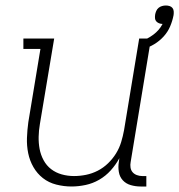

<svg xmlns="http://www.w3.org/2000/svg" viewBox="-20 -670 652 698"><path d="M240 8Q212 8 184.5 1Q157 -6 136 -22.5Q115 -39 101.5 -62.5Q88 -86 82.5 -113Q77 -140 78 -168.5Q79 -197 83 -226L127 -492H65V-530H177L125 -219Q121 -196 120.5 -173Q120 -150 124 -128.5Q128 -107 138.5 -87.5Q149 -68 166 -55Q183 -42 204.5 -36Q226 -30 249 -30Q271 -30 293 -34.5Q315 -39 335.5 -49.5Q356 -60 373 -76.5Q390 -93 402 -112.5Q414 -132 420.5 -153.5Q427 -175 431 -197L486 -530H529L455 -81Q453 -71 454.5 -61Q456 -51 462 -44Q468 -37 477.5 -33.5Q487 -30 497 -30H512V8H491Q473 8 455.5 3Q438 -2 426.5 -14.5Q415 -27 412 -45Q409 -63 412 -81L414 -95Q401 -71 382.5 -50.5Q364 -30 340.5 -16.5Q317 -3 291 2.5Q265 8 240 8ZM502 -492 491 -520Q516 -528 537.5 -544Q559 -560 571 -583Q571 -583 571 -583Q571 -583 571 -583Q564 -583 558 -585.5Q552 -588 548 -592.5Q544 -597 543.5 -603.5Q543 -610 544 -617Q545 -623 548 -630Q551 -637 556.5 -641.5Q562 -646 569 -648Q576 -650 583 -650Q590 -650 596.5 -648Q603 -646 607 -641Q611 -636 611.5 -629Q612 -622 611 -615Q607 -594 598.5 -574Q590 -554 575 -537.5Q560 -521 541 -509.5Q522 -498 502 -492Z"/></svg>

Font: Iosevka Slab XLtEx
Style: Italic
Weight: 200
Width: 7
Italic angle: -9°
Monospace: yes
Designer: Belleve Invis
Foundry: Belleve Invis
Version: Version 11.1.0; ttfautohint (v1.8.3)